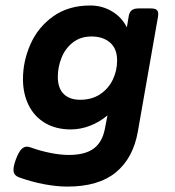

<svg xmlns="http://www.w3.org/2000/svg" viewBox="-20 -482 640 702"><path d="M443.8 -381.8 450.2 -420.4Q452.6 -437 461.2 -444.1Q469.7 -451.2 486.3 -451.2H532.2Q545.9 -451.2 552.2 -446.3Q558.6 -441.4 558.6 -430.7Q558.6 -428.2 557.6 -420.4L483.9 -0.5Q466.8 96.2 403.6 148.2Q340.3 200.2 226.6 200.2Q188 200.2 142.1 191.7Q96.2 183.1 49.8 166.5Q39.6 162.6 34.4 156Q29.3 149.4 29.3 138.7Q29.3 125 38.1 100.6Q47.4 75.7 57.1 64.9Q66.9 54.2 78.1 54.2Q83.5 54.2 90.8 56.6Q125.5 69.3 163.1 76.9Q200.7 84.5 231.4 84.5Q291.5 84.5 322.8 61Q354 37.6 363.3 -10.3L373 -60.1Q343.8 -35.6 309.1 -22.2Q274.4 -8.8 238.8 -8.8Q184.1 -8.8 144.5 -32.5Q105 -56.2 84.5 -97.9Q64 -139.6 64 -192.9Q64 -258.8 91.6 -320.8Q119.1 -382.8 174.8 -422.4Q230.5 -461.9 309.6 -461.9Q354 -461.9 389.9 -440.2Q425.8 -418.5 443.8 -381.8ZM191.4 -201.2Q191.4 -159.7 212.9 -138.4Q234.4 -117.2 272.9 -117.2Q315.9 -117.2 346.4 -137.7Q377 -158.2 392.6 -191.2Q408.2 -224.1 408.2 -260.7Q408.2 -304.2 382.3 -326.4Q356.4 -348.6 314.5 -348.6Q274.4 -348.6 246.6 -326.9Q218.8 -305.2 205.1 -271.2Q191.4 -237.3 191.4 -201.2Z"/></svg>

Font: Courier Prime Sans
Style: Bold Italic
Weight: 700
Italic angle: -10°
Designer: Alan Dague-Greene
Foundry: Quote-Unquote Apps
Version: Version 3.020